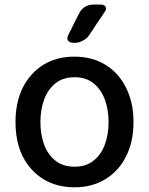

<svg xmlns="http://www.w3.org/2000/svg" viewBox="-20 -797 643 828"><path d="M275.4 -648.4Q270.5 -638.7 270.5 -631.8Q270.5 -626 273.4 -622.1Q279.3 -612.3 297.9 -612.3H302.7Q321.3 -612.3 337.9 -622.1Q355.5 -630.9 365.2 -646.5Q380.9 -668.9 397.5 -695.3Q415 -720.7 430.7 -744.1Q437.5 -753.9 437.5 -760.7Q436.5 -764.6 435.5 -767.6Q430.7 -777.3 413.1 -777.3H380.9Q362.3 -777.3 346.7 -767.6Q331.1 -757.8 322.3 -741.2Q311.5 -719.7 298.8 -695.3Q287.1 -669.9 275.4 -648.4ZM300.8 10.7Q224.6 10.7 167 -24.4Q110.4 -59.6 78.1 -122.1Q46.9 -185.5 46.9 -270.5Q46.9 -355.5 78.1 -418.9Q110.4 -482.4 167 -517.6Q224.6 -552.7 300.8 -552.7Q377.9 -552.7 434.6 -517.6Q492.2 -482.4 523.4 -418.9Q555.7 -355.5 555.7 -270.5Q555.7 -185.5 523.4 -122.1Q492.2 -59.6 434.6 -24.4Q377.9 10.7 300.8 10.7ZM301.8 -78.1Q351.6 -78.1 383.8 -104.5Q417 -130.9 432.6 -174.8Q448.2 -217.8 448.2 -270.5Q448.2 -323.2 432.6 -366.2Q417 -410.2 383.8 -437.5Q351.6 -463.9 301.8 -463.9Q251 -463.9 218.8 -437.5Q185.5 -410.2 169.9 -366.2Q154.3 -323.2 154.3 -270.5Q154.3 -217.8 169.9 -174.8Q185.5 -130.9 218.8 -104.5Q251 -78.1 301.8 -78.1Z"/></svg>

Font: DeepSea
Style: Medium
Weight: 500
Designer: Stem
Version: Version 3.019;git-0a5106e0b